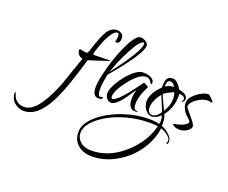

<svg xmlns="http://www.w3.org/2000/svg" viewBox="-451 -807 1797 1513"><g transform="rotate(20 447.5 -50.0)"><path d="M-182 304Q-225 304 -261 274Q-297 244 -297 192Q-297 186 -294 186Q-290 186 -287 197Q-265 273 -189 273Q-82 273 21 21Q24 12 26.5 6.5Q29 1 33 -9.5Q37 -20 44.5 -43Q52 -66 67 -108L113 -241Q65 -255 65 -297Q65 -306 70 -306L121 -297H127Q132 -297 134 -300Q145 -315 149 -336Q168 -395 184.5 -436Q201 -477 216 -500Q248 -547 293 -547Q316 -547 333 -534Q350 -521 350 -501Q350 -453 319 -453Q309 -453 309 -459Q317 -477 317 -502Q317 -529 302 -529Q272 -529 228 -443Q225 -436 219.5 -424Q214 -412 200 -372Q180 -315 180 -310Q180 -300 193 -300L320 -303Q323 -303 323 -299Q255 -276 213.5 -262.5Q172 -249 156 -245Q156 -241 149 -220.5Q142 -200 125 -144Q88 -23 53 61.5Q18 146 -19 199Q-92 304 -182 304Z M335 9Q287 9 287 -71Q287 -122 319 -239Q351 -357 400 -456Q450 -557 488 -557Q510 -557 532 -542.5Q554 -528 554 -511Q554 -439 342 -191Q334 -154 329.5 -122Q325 -90 325 -62Q325 -7 349 -7L365 -12Q370 -12 370 -7Q370 9 335 9ZM349 -217Q530 -453 530 -514Q530 -526 523 -526Q493 -526 436 -419Q379 -312 349 -217Z M443 8Q423 8 406.5 -10.5Q390 -29 390 -58Q390 -87 425 -148Q460 -208 511 -256Q561 -303 597 -303H607Q644 -303 670 -288.5Q696 -274 696 -250Q696 -239 687 -239Q684 -239 684 -242Q668 -279 635 -279Q578 -279 505 -185Q432 -93 432 -43Q432 -24 442 -24Q487 -24 631 -227Q631 -227 631 -227Q630 -226 632.5 -227.5Q635 -229 637 -229Q642 -229 658 -219Q674 -210 674 -203Q674 -203 670 -196.5Q666 -190 660 -177Q644 -143 635.5 -110.5Q627 -78 627 -54Q627 -1 653 -1L663 -3L665 -2Q665 7 640 7Q616 7 600 -15Q585 -38 585 -76Q585 -113 598 -158Q597 -155 591 -147Q585 -139 572 -119Q490 8 443 8Z M443 457Q373 457 326.5 418Q280 379 280 310Q280 242 357 173Q433 106 548 65Q659 25 770 25Q821 25 857 34Q861 23 861 12Q861 -22 853 -36Q814 0 782 0Q750 0 726 -31Q702 -63 702 -97Q702 -167 779 -242Q779 -300 791 -319Q805 -339 838 -339Q874 -339 914 -273Q986 -260 986 -220Q986 -204 974.5 -195.5Q963 -187 963 -196Q973 -203 973 -212Q973 -242 925 -242Q926 -238 926 -233Q926 -228 926 -221Q926 -125 868 -52Q883 -24 883 23Q883 28 883 32.5Q883 37 882 42Q923 58 950 86Q978 113 978 137Q978 162 966 162Q963 162 961 156Q969 145 969 135Q969 114 942 93Q915 72 883 62Q871 163 806 256Q741 348 644 402Q547 457 443 457ZM797 -256Q829 -278 859 -278H867Q854 -311 825 -311Q797 -311 797 -257ZM857 -76Q893 -129 893 -191Q893 -219 884 -241Q867 -235 835 -218Q804 -202 804 -195Q804 -188 857 -76ZM781 -12Q816 -12 847 -61L795 -185Q774 -164 757.5 -128Q741 -92 741 -64Q741 -12 781 -12ZM425 415Q496 415 563.5 388Q631 361 695 305Q819 195 853 56Q841 54 824.5 52.5Q808 51 787 51Q692 51 600 75Q508 100 442.5 138Q377 176 338 220Q318 242 308 266Q298 290 298 312Q298 355 331.5 385Q365 415 425 415Z M1022 23Q997 23 978.5 14Q960 5 960 -3Q1075 -27 1075 -61Q1075 -68 1048 -92Q996 -138 996 -195Q996 -236 1047 -276Q1100 -318 1143 -318Q1150 -318 1171 -297Q1192 -276 1192 -270.5Q1192 -265 1187 -265Q1176 -267 1169 -268.5Q1162 -270 1159 -270Q1114 -270 1066 -237Q1019 -204 1019 -170Q1019 -164 1066 -109Q1113 -56 1113 -36Q1113 -16 1085 3Q1070 13 1053.5 18Q1037 23 1022 23Z"/></g></svg>

Font: Qwigley
Style: Regular
Weight: 400
Designer: Robert E. Leuschke
Foundry: Robert E. Leuschke
Version: Version 1.010; ttfautohint (v1.8.3)